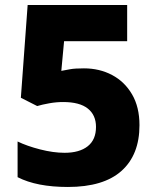

<svg xmlns="http://www.w3.org/2000/svg" viewBox="-20 -734 623 764"><path d="M314 -462Q376 -462 426 -435.5Q476 -409 505.5 -358.5Q535 -308 535 -236Q535 -118 463.5 -54Q392 10 250 10Q126 10 50 -29V-171Q87 -153 139.5 -139.5Q192 -126 237 -126Q296 -126 329 -152Q362 -178 362 -229Q362 -276 329.5 -302Q297 -328 231 -328Q204 -328 176 -323Q148 -318 128 -312L63 -345L90 -714H486V-570H235L224 -452Q240 -455 259 -458.5Q278 -462 314 -462Z"/></svg>

Font: Noto Sans Khmer UI ExtraBold
Style: Regular
Weight: 800
Designer: Danh Hong and the Monotype Design Team
Foundry: Monotype Imaging Inc.
Version: Version 2.002; ttfautohint (v1.8.4.7-5d5b)